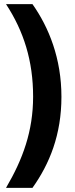

<svg xmlns="http://www.w3.org/2000/svg" viewBox="-20 -744 360 922"><path d="M275 -279C275 -463 215 -612 136 -724H9C94 -594 139 -452 139 -280C139 -115 90 20 9 158H136C218 43 275 -97 275 -279Z"/></svg>

Font: Noto Sans Gujarati UI ExtraCondensed ExtraBold
Style: Regular
Weight: 800
Width: 2
Designer: Jelle Bosma - Monotype Design Team, Universal Thirst
Foundry: Monotype Imaging Inc.
Version: Version 2.106